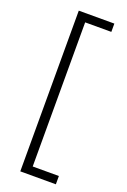

<svg xmlns="http://www.w3.org/2000/svg" viewBox="-165 -803 648 979"><g transform="rotate(20 159.0 -313.0)"><path d="M276 -749V-704H134V78H276V123H83V-749Z"/></g></svg>

Font: TitilliumText
Style: Light
Weight: 300
Designer: Accademia di Belle Arti di Urbino and others
Foundry: Accademia di Belle Arti di Urbino and others.
Version: Version 60.001